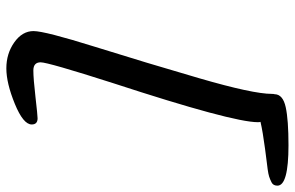

<svg xmlns="http://www.w3.org/2000/svg" viewBox="-178 -664 907 590"><g transform="rotate(90 275.0 -368.5)"><path d="M426 -802Q550 -802 550 -768Q550 -755 540 -750Q530 -745 522 -742.5Q514 -740 499.5 -738Q485 -736 472 -734.5Q459 -733 437 -730Q384 -723 354 -716Q355 -713 355 -708Q355 -630 235 -263Q171 -63 171 -40.5Q171 -18 196 -18Q221 -18 277.5 -24.5Q334 -31 343 -31Q362 -31 362 -13Q362 13 298.5 39Q235 65 189.5 65Q144 65 109.5 40.5Q75 16 75 -18.5Q75 -53 123.5 -208Q172 -363 220 -528Q268 -693 268 -751Q268 -757 269 -759V-760Q270 -785 309 -793.5Q348 -802 426 -802Z"/></g></svg>

Font: Kalam
Style: Regular
Weight: 400
Designer: Lipi Raval (Devanagari and Latin), Jonny Pinhorn (Latin)
Foundry: Indian Type Foundry
Version: Version 2.001;PS 1.0;hotconv 1.0.79;makeotf.lib2.5.61930; tt